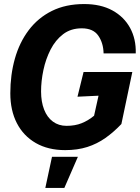

<svg xmlns="http://www.w3.org/2000/svg" viewBox="-20 -730 691 949"><path d="M302 12Q218 12 157 -23Q96 -58 63.5 -121Q31 -184 31 -269Q31 -360 53.5 -440Q76 -520 122 -581Q168 -642 236.5 -676Q305 -710 396 -710Q478 -710 535.5 -678.5Q593 -647 623 -592Q653 -537 651 -466H492Q491 -517 466 -553.5Q441 -590 384 -590Q330 -590 292 -561Q254 -532 230 -485Q206 -438 194.5 -383.5Q183 -329 183 -278Q183 -227 198 -188.5Q213 -150 241.5 -129Q270 -108 309 -108Q351 -108 383.5 -121Q416 -134 445 -158L467 -257L363 -252L393 -374H634L580 -117Q542 -77 501 -48Q460 -19 411.5 -3.5Q363 12 302 12ZM204 199 237 45H365L298 199Z"/></svg>

Font: Azeret Mono Thin SemiBold
Style: Italic
Weight: 600
Italic angle: -12°
Version: Version 1.002